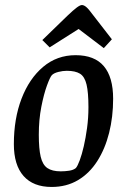

<svg xmlns="http://www.w3.org/2000/svg" viewBox="-20 -732 504 762"><path d="M185 10Q112 10 73.5 -33.5Q35 -77 35 -160Q35 -261 65.5 -340.5Q96 -420 151 -466.5Q206 -513 280 -513Q355 -513 392 -469.5Q429 -426 429 -340Q429 -268 413 -204.5Q397 -141 366 -92.5Q335 -44 289.5 -17Q244 10 185 10ZM221 -52Q238 -52 254.5 -54.5Q271 -57 281 -65Q288 -73 296.5 -96Q305 -119 312.5 -151.5Q320 -184 325.5 -224Q331 -264 331 -307Q331 -365 323.5 -396.5Q316 -428 297.5 -439.5Q279 -451 245 -451Q229 -451 211.5 -446.5Q194 -442 186 -434Q179 -427 166.5 -393Q154 -359 144 -308Q134 -257 134 -197Q134 -142 141.5 -110Q149 -78 168 -65Q187 -52 221 -52ZM392 -541 292 -617 177 -544 148 -573 247 -669Q271 -692 284.5 -702Q298 -712 305 -712Q313 -712 322.5 -704Q332 -696 348 -674L424 -576Z"/></svg>

Font: Faustina Medium
Style: Italic
Weight: 500
Italic angle: -8°
Designer: Alfonso Garcia
Foundry: http://www.omnibus-type.com
Version: Version 1.200